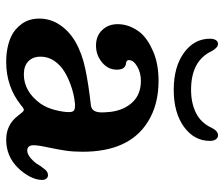

<svg xmlns="http://www.w3.org/2000/svg" viewBox="-72 -642 724 620"><g transform="rotate(90 290.0 -332.0)"><path d="M98 -6Q74 -17 57 -40.5Q40 -64 40 -97Q40 -132 59.5 -162Q79 -192 114 -213Q152 -235 202.5 -245.5Q253 -256 316 -263Q331 -264 337 -273Q343 -282 343 -299Q343 -309 341 -329Q335 -372 309.5 -398.5Q284 -425 241 -425Q215 -425 194.5 -413Q174 -401 174 -386Q174 -379 183 -377Q205 -376 205 -347Q205 -319 181.5 -299.5Q158 -280 127 -280Q96 -280 77 -300Q58 -320 58 -350Q58 -389 86 -424Q107 -448 147 -465Q187 -482 241 -482Q319 -482 374 -447Q470 -387 470 -237Q470 -206 466.5 -182.5Q463 -159 456 -125Q449 -94 449 -78Q449 -68 453.5 -63Q458 -58 466 -58Q482 -58 502 -80Q507 -85 515 -99L527 -115Q535 -125 546 -125Q552 -125 556.5 -120Q561 -115 561 -106Q561 -87 550 -66Q539 -45 521 -27Q484 10 431 10Q382 10 353 -29Q347 -37 342.5 -42Q338 -47 335 -47Q331 -47 326 -43Q321 -39 320 -38Q260 10 180 10Q133 10 98 -6ZM220 -47Q275 -47 314 -100Q328 -120 335 -147Q342 -174 342 -193Q342 -205 336.5 -209Q331 -213 314 -212Q283 -209 252 -197.5Q221 -186 201 -171Q163 -141 163 -101Q163 -76 178 -61.5Q193 -47 220 -47ZM105 -648Q105 -660 109.5 -667Q114 -674 122 -674Q128 -674 134 -668.5Q140 -663 145 -654Q176 -587 270 -587Q313 -587 345 -603Q377 -619 393 -654Q403 -674 417 -674Q425 -674 430 -667Q435 -660 435 -648Q435 -597 389.5 -564Q344 -531 270 -531Q196 -531 150.5 -564Q105 -597 105 -648Z"/></g></svg>

Font: Raigarh Medium
Style: Regular
Weight: 500
Designer: jaikishan Patel
Foundry: MagicType
Version: Version 1.000